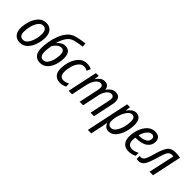

<svg xmlns="http://www.w3.org/2000/svg" viewBox="129 -1881 3234 3234"><g transform="rotate(45 1746.0 -264.0)"><path d="M201 9Q284 9 339.5 -49Q395 -107 422 -192Q449 -277 449 -359Q449 -447 405.5 -496Q362 -545 286 -545Q199 -545 144 -483.5Q89 -422 63 -336Q37 -250 37 -175Q37 -88 80.5 -39.5Q124 9 201 9ZM207 -62Q120 -62 120 -173Q120 -237 138.5 -307Q157 -377 193 -426Q229 -475 281 -475Q326 -475 345.5 -442.5Q365 -410 365 -365Q365 -290 345 -220.5Q325 -151 289.5 -106.5Q254 -62 207 -62Z M681 10Q761 10 813.5 -42Q866 -94 891.5 -173Q917 -252 917 -333Q917 -498 786 -498Q741 -498 703.5 -475Q666 -452 642 -420L639 -421Q663 -511 705 -573Q747 -635 808 -656Q849 -669 904 -679Q959 -689 1000 -694L995 -765Q947 -760 880 -747Q813 -734 781 -723Q708 -700 658 -637Q608 -574 578 -493Q548 -412 535 -330.5Q522 -249 522 -188Q522 -87 564.5 -38.5Q607 10 681 10ZM687 -61Q605 -61 605 -185Q605 -216 610 -252Q615 -288 623 -329Q644 -366 682 -397.5Q720 -429 762 -429Q800 -429 816 -401Q832 -373 832 -326Q832 -276 817 -214Q802 -152 769.5 -106.5Q737 -61 687 -61Z M1159 10Q1193 10 1223.5 1.5Q1254 -7 1278 -20V-91Q1251 -78 1225 -69.5Q1199 -61 1173 -61Q1080 -61 1080 -176Q1080 -245 1100.5 -314Q1121 -383 1159.5 -429Q1198 -475 1252 -475Q1276 -475 1297.5 -468.5Q1319 -462 1335 -453L1363 -522Q1317 -546 1252 -546Q1168 -546 1111 -488.5Q1054 -431 1025 -344.5Q996 -258 996 -171Q996 -81 1039.5 -35.5Q1083 10 1159 10Z M1358 0H1441L1496 -262Q1517 -363 1558.5 -418.5Q1600 -474 1649 -474Q1703 -474 1703 -413Q1703 -394 1695 -352L1620 0H1703L1765 -295Q1783 -379 1822.5 -426.5Q1862 -474 1907 -474Q1963 -474 1963 -415Q1963 -402 1960.5 -385Q1958 -368 1954 -348L1880 0H1963L2037 -351Q2042 -371 2044.5 -390.5Q2047 -410 2047 -429Q2047 -546 1936 -546Q1887 -546 1849.5 -518.5Q1812 -491 1786 -452H1783Q1769 -546 1677 -546Q1628 -546 1592.5 -518Q1557 -490 1533 -452H1529L1539 -536H1472Z M2053 237H2135L2181 21Q2185 1 2189 -26Q2193 -53 2196 -74H2200Q2213 -39 2241 -14.5Q2269 10 2313 10Q2390 10 2443 -51Q2496 -112 2523.5 -202Q2551 -292 2551 -380Q2551 -462 2517.5 -504Q2484 -546 2427 -546Q2381 -546 2344.5 -519Q2308 -492 2277 -448H2273L2284 -536H2216ZM2305 -61Q2226 -61 2226 -155Q2226 -222 2250 -297Q2274 -372 2313 -424Q2352 -476 2399 -476Q2467 -476 2467 -379Q2467 -310 2447 -236.5Q2427 -163 2390.5 -112Q2354 -61 2305 -61Z M2789 10Q2832 10 2865.5 1Q2899 -8 2931 -25V-95Q2896 -77 2867.5 -68Q2839 -59 2807 -59Q2705 -59 2705 -179Q2705 -205 2710 -237H2722Q2863 -237 2933 -290.5Q3003 -344 3003 -428Q3003 -546 2873 -546Q2798 -546 2741.5 -493Q2685 -440 2653.5 -355Q2622 -270 2622 -173Q2622 -88 2666 -39Q2710 10 2789 10ZM2722 -302Q2742 -382 2782 -429.5Q2822 -477 2865 -477Q2924 -477 2924 -423Q2924 -363 2870.5 -332.5Q2817 -302 2727 -302Z M3020 7Q3097 6 3135 -57Q3173 -120 3209 -248Q3243 -370 3270.5 -419.5Q3298 -469 3355 -469Q3373 -469 3387 -466L3286 0H3369L3482 -528Q3455 -534 3427.5 -537.5Q3400 -541 3370 -541Q3262 -541 3217 -474.5Q3172 -408 3135 -274Q3104 -157 3077.5 -112.5Q3051 -68 3011 -67Q2993 -67 2980 -73V-1Q2987 2 2997 4.5Q3007 7 3020 7Z"/></g></svg>

Font: Noto Sans UI SemiCondensed
Style: Italic
Weight: 400
Width: 4
Italic angle: -12°
Designer: Monotype Design Team
Foundry: Monotype Imaging Inc.
Version: Version 1.901